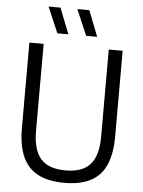

<svg xmlns="http://www.w3.org/2000/svg" viewBox="-62 -995 787 1053"><g transform="rotate(5 331.5 -468.0)"><path d="M332.5 9.5Q243.5 9.5 186.5 -20.5Q129.5 -50.5 102 -112.2Q74.5 -174 74.5 -270V-740H153V-261Q153 -156.5 196 -107.8Q239 -59 332.5 -59Q426 -59 468.8 -107.8Q511.5 -156.5 511.5 -261V-740H588V-270Q588 -174 561 -112.2Q534 -50.5 477.5 -20.5Q421 9.5 332.5 9.5ZM381.5 -804 320.5 -946H386.5L442 -804ZM223 -804 162 -946H227.5L283.5 -804Z"/></g></svg>

Font: Encode Sans SemiCondensed
Style: Regular
Weight: 400
Width: 4
Designer: Multiple Designers
Foundry: Impallari Type
Version: Version 3.002